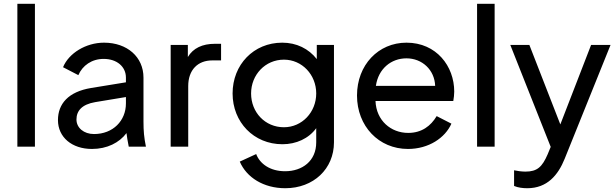

<svg xmlns="http://www.w3.org/2000/svg" viewBox="-20 -777 3265 1017"><path d="M72 0H165V-757H72Z M467 12C547 12 612 -21 650 -72C652 -53 656 -31 662 0H753C743 -49 740 -83 740 -133V-366C740 -475 654 -551 531 -551C435 -551 344 -495 314 -421L395 -379C417 -430 466 -465 529 -465C599 -465 647 -424 647 -366V-341L463 -311C341 -291 287 -226 287 -141C287 -50 361 12 467 12ZM385 -144C385 -190 414 -224 484 -236L647 -263V-229C647 -138 579 -67 478 -67C424 -67 385 -100 385 -144Z M884 0H977V-321C977 -407 1028 -457 1104 -457H1151V-545H1118C1052 -545 1003 -522 975 -475V-539H884Z M1491 220C1641 220 1749 117 1749 -23V-539H1658V-464C1615 -519 1551 -551 1475 -551C1323 -551 1212 -434 1212 -282C1212 -130 1324 -13 1476 -13C1549 -13 1615 -43 1655 -98V-23C1655 76 1581 130 1490 130C1410 130 1356 90 1337 39L1250 79C1286 163 1376 220 1491 220ZM1310 -282C1310 -381 1385 -461 1484 -461C1580 -461 1655 -381 1655 -282C1655 -183 1580 -103 1484 -103C1384 -103 1310 -182 1310 -282Z M2141 12C2251 12 2338 -47 2371 -122L2293 -162C2262 -110 2214 -73 2142 -73C2051 -73 1973 -138 1969 -242H2381C2384 -258 2386 -277 2386 -292C2386 -426 2292 -551 2133 -551C1984 -551 1871 -433 1871 -271C1871 -109 1986 12 2141 12ZM1971 -322C1984 -413 2052 -468 2133 -468C2216 -468 2282 -407 2285 -322Z M2507 0H2600V-757H2507Z M2773 220C2878 220 2936 151 2971 64L3214 -539H3111L2948 -118L2784 -539H2683L2897 1L2881 40C2852 107 2826 132 2763 132C2741 132 2717 128 2703 125V208C2724 217 2749 220 2773 220Z"/></svg>

Font: Mluvka Medium
Style: Regular
Weight: 500
Designer: Modified by Jiří Krblich, Original typeface by Gumpita Rahayu
Foundry: Gumpita Rahayu & Jiří Krblich
Version: Version 2.000;Glyphs 3.1.1 (3134)